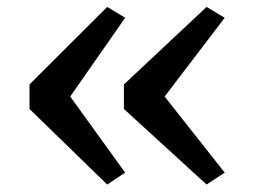

<svg xmlns="http://www.w3.org/2000/svg" viewBox="-20 -570 725 540"><path d="M281.5 -550.5 332 -520 177.5 -298.5 332 -84.5 281.5 -51 63 -263.5V-332.5ZM561 -550.5 612 -520 443 -298.5 612 -84.5 561 -51 328.5 -263.5V-332.5Z"/></svg>

Font: Merriweather 20pt Medium
Style: Regular
Weight: 500
Version: Version 2.100